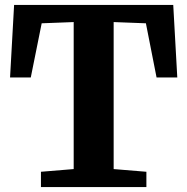

<svg xmlns="http://www.w3.org/2000/svg" viewBox="-20 -763 764 783"><path d="M280.5 -73.5V-673L150 -668L105.5 -447H21L37.5 -743H686.5L703 -447H618.5L575 -668L443.5 -673V-73.5L577 -62.5V0H147V-62.5Z"/></svg>

Font: Merriweather 20pt ExtraBold
Style: Regular
Weight: 800
Version: Version 2.100